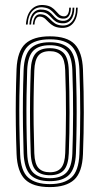

<svg xmlns="http://www.w3.org/2000/svg" viewBox="-20 -755 405 782"><path d="M182.9 7Q113.1 7 81.7 -24.7Q50.2 -56.4 47.5 -127.6Q45.2 -189.1 44.5 -245.9Q43.7 -302.7 44.5 -358.7Q45.2 -414.6 47.4 -473.2Q50.6 -547.2 83.6 -577.1Q116.5 -607 182.9 -607Q253 -607 284 -575.1Q315 -543.3 317.9 -472.2Q321.4 -380 321.3 -297.1Q321.3 -214.3 317.9 -126.8Q314.9 -52.9 282 -22.9Q249.1 7 182.9 7ZM182.9 -5.1Q240.8 -5.1 270.7 -31.9Q300.6 -58.7 303.4 -127Q306.8 -214.2 306.8 -295.5Q306.9 -376.9 303.4 -471.5Q301 -535.1 273.9 -565Q246.9 -594.9 182.9 -594.9Q121.7 -594.9 93 -566.4Q64.4 -537.9 61.7 -470.5Q59.8 -418.5 59 -363.7Q58.2 -308.9 58.9 -250.1Q59.7 -191.4 62 -127.1Q64.6 -58.3 94.9 -31.7Q125.2 -5.1 182.9 -5.1ZM182.9 -17.1Q129 -17.1 103.8 -43.1Q78.7 -69 76.2 -130.1Q74.4 -182.8 73.6 -239.5Q72.8 -296.2 73.4 -354.4Q74 -412.7 76.2 -470Q78.7 -531.7 104.1 -557.3Q129.5 -582.9 182.9 -582.9Q233.7 -582.9 260.1 -558.5Q286.6 -534.1 288.9 -472.4Q291.1 -412.8 291.9 -356.1Q292.6 -299.4 291.9 -243.3Q291.3 -187.3 289.2 -130Q286.8 -68.1 261.3 -42.6Q235.7 -17.1 182.9 -17.1ZM182.9 -29.2Q228.1 -29.2 250.3 -51.9Q272.5 -74.6 274.7 -130.4Q277.4 -203.8 277.7 -290Q278.1 -376.1 274.6 -469.4Q272.5 -525.9 250 -548.4Q227.5 -570.8 182.9 -570.8Q137.3 -570.8 115.2 -548Q93.1 -525.3 90.7 -469.6Q89 -420.3 88.1 -365.5Q87.3 -310.7 87.9 -251.6Q88.5 -192.6 90.7 -130.1Q92.9 -73.2 115.9 -51.2Q138.8 -29.2 182.9 -29.2ZM182.9 -41.3Q146.2 -41.3 126.6 -60.6Q107 -80 105.2 -130.6Q103.2 -188.4 102.5 -244.1Q101.8 -299.8 102.5 -355.6Q103.2 -411.4 105.2 -468.8Q107.1 -517.3 125.5 -538Q143.9 -558.7 182.9 -558.7Q219.5 -558.7 238.9 -539.4Q258.3 -520 260.1 -469.2Q263.1 -383.9 263.2 -298.1Q263.3 -212.3 260.2 -131Q258.3 -81.8 239.6 -61.5Q221 -41.3 182.9 -41.3ZM182.9 -53.4Q214.9 -53.4 229.5 -71.8Q244.2 -90.2 245.7 -131.7Q248.4 -208.2 248.7 -291.4Q249.1 -374.7 245.6 -468.7Q244.2 -512.1 228.6 -529.4Q213 -546.6 182.9 -546.6Q150.5 -546.6 135.9 -528.1Q121.2 -509.6 119.7 -468.1Q117.7 -412 117 -358.2Q116.3 -304.3 117 -248.6Q117.7 -193 119.7 -131Q121.2 -87.3 137.1 -70.3Q153 -53.4 182.9 -53.4ZM85.6 -655.2Q88.4 -697 109.1 -717.6Q129.8 -738.3 162.8 -733.9Q179.8 -731.7 190 -725.1Q200.2 -718.5 207 -710.5Q213.8 -702.6 220.3 -696.4Q226.8 -690.2 236.5 -688.8Q248.3 -686.8 255 -695.7Q261.6 -704.6 261.9 -723.9H268.7Q268.8 -701.6 260.2 -689.4Q251.7 -677.3 234 -679.3Q222 -680.5 214.4 -686.7Q206.9 -692.9 200.4 -700.7Q193.9 -708.4 184.7 -715.2Q175.6 -722 159.8 -724.4Q131.1 -729.2 112.8 -711Q94.6 -692.7 92.6 -655.2ZM99.6 -655.2Q101.7 -688.5 116.9 -703.8Q132.1 -719.1 156.5 -715.5Q171.6 -713.5 180.5 -706.9Q189.5 -700.3 196.1 -692.3Q202.8 -684.4 210.8 -678.2Q218.8 -672 231.7 -670.4Q252.4 -667.8 264 -682.2Q275.5 -696.5 275.7 -723.9H282.7Q282.7 -691.5 268.8 -674.6Q254.9 -657.7 230.1 -660.3Q215.5 -661.6 206.6 -667.9Q197.6 -674.1 190.6 -682.1Q183.6 -690 175.3 -696.6Q167 -703.3 153.8 -705.4Q132.4 -709.4 120.2 -695.6Q108 -681.7 106.6 -655.2ZM113.6 -655.2Q115.5 -677.7 124.6 -688.5Q133.8 -699.3 150.6 -696.5Q162.8 -694.7 171 -688.3Q179.1 -681.9 186.6 -674Q194.1 -666.1 203.8 -659.7Q213.4 -653.3 228.6 -651.5Q257.1 -648.1 273.5 -667.7Q289.9 -687.3 289.7 -723.9H296.6Q296.1 -682.3 277.9 -660.5Q259.7 -638.7 226.2 -641.7Q208.8 -643.3 197.7 -649.6Q186.6 -655.9 178.9 -663.9Q171.3 -671.8 164.2 -678.3Q157.1 -684.8 147.7 -686.8Q135.4 -689.6 128.4 -681.2Q121.3 -672.7 120.4 -655.2Z"/></svg>

Font: Big Shoulders Inline Thin
Style: Regular
Weight: 100
Designer: Patric King
Foundry: XO Type Co
Version: Version 2.002